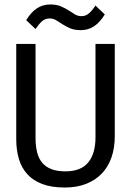

<svg xmlns="http://www.w3.org/2000/svg" viewBox="-20 -836 590 865"><path d="M497.1 -222.2Q497.1 -169.4 482.2 -126.7Q467.3 -84 438.5 -54Q409.7 -23.9 367.9 -7.6Q326.2 8.8 272 8.8Q212.4 8.8 170.9 -6.8Q129.4 -22.5 103.3 -51Q77.1 -79.6 65.2 -119.6Q53.2 -159.7 53.2 -209V-638.2H140.1V-215.8Q140.1 -178.2 147.2 -149.9Q154.3 -121.6 170.4 -102.5Q186.5 -83.5 212.2 -73.7Q237.8 -64 274.9 -64Q344.2 -64 377.2 -104Q410.2 -144 410.2 -216.8V-638.2H497.1ZM98.1 -745.1Q119.1 -780.3 145.8 -798.1Q172.4 -815.9 206.1 -815.9Q234.4 -815.9 253.9 -807.6Q273.4 -799.3 288.6 -789.6Q303.7 -779.8 317.1 -771.5Q330.6 -763.2 347.2 -763.2Q366.7 -763.2 381.6 -776.6Q396.5 -790 410.2 -811L452.1 -771Q430.7 -735.8 404.3 -718Q377.9 -700.2 344.2 -700.2Q315.4 -700.2 296.1 -708.5Q276.9 -716.8 261.7 -726.6Q246.6 -736.3 233.2 -744.6Q219.7 -752.9 203.1 -752.9Q183.1 -752.9 168.5 -739.5Q153.8 -726.1 140.1 -705.1ZM0 -638.2Z"/></svg>

Font: Code New Roman
Style: Regular
Weight: 400
Monospace: yes
Designer: Sam Radian
Foundry: Code New Roman
Version: Version 2.00 November 29, 2014